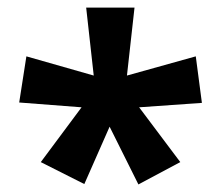

<svg xmlns="http://www.w3.org/2000/svg" viewBox="-20 -780 585 508"><path d="M315.9 -580.1 498 -630.9 514.2 -507.8 348.1 -496.1 457 -351.1 346.2 -292 270 -444.8 203.1 -293 87.9 -351.1 195.8 -496.1 30.8 -508.8 49.8 -630.9 228 -580.1 208 -759.8H335.9Z"/></svg>

Font: OpenSansHebrew-Bold
Style: Bold
Weight: 700
Foundry: Ascender Corporation, Yanek Iontef
Version: Version 2.001;PS 002.001;hotconv 1.0.70;makeotf.lib2.5.58329